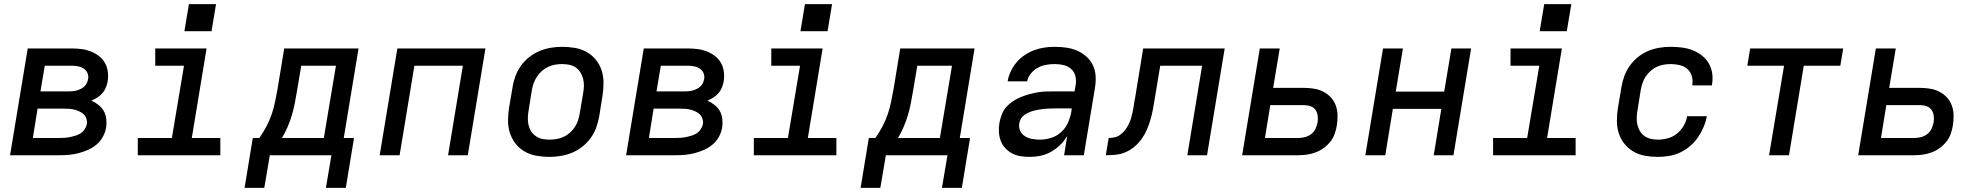

<svg xmlns="http://www.w3.org/2000/svg" viewBox="-20 -756 9640 935"><path d="M29 0 115 -520H329Q354 -520 377.5 -517Q401 -514 422.5 -505.5Q444 -497 462 -483Q480 -469 491 -449.5Q502 -430 505 -406Q508 -382 504 -358Q501 -343 495 -328.5Q489 -314 478.5 -302Q468 -290 454 -281Q440 -272 425 -266Q443 -258 459 -245.5Q475 -233 485 -216Q495 -199 497.5 -178Q500 -157 497 -136Q493 -112 481 -90Q469 -68 450 -52Q431 -36 408 -26Q385 -16 362 -10Q339 -4 315.5 -2Q292 0 269 0ZM177 -311H310Q320 -311 330 -311.5Q340 -312 350 -314.5Q360 -317 370 -321.5Q380 -326 388.5 -333Q397 -340 402 -350Q407 -360 409 -370Q412 -386 406 -400Q400 -414 388 -422Q376 -430 360.5 -433Q345 -436 329 -436H198ZM269 -84Q282 -84 295 -85Q308 -86 321 -88.5Q334 -91 347 -95Q360 -99 372 -106.5Q384 -114 392 -126Q400 -138 403 -151Q405 -164 401 -177Q397 -190 388.5 -198.5Q380 -207 368.5 -212.5Q357 -218 344.5 -221.5Q332 -225 318.5 -226Q305 -227 291 -227H163L140 -84Z M651 0V-84H817L876 -436H736V-520H986L914 -84H1053V0ZM878 -604 900 -736H1032L1010 -604Z M1171 159 1211 -84H1243Q1262 -111 1277.5 -140.5Q1293 -170 1303.5 -201Q1314 -232 1320 -263Q1326 -294 1332 -325L1364 -520H1726L1654 -84H1704L1664 159H1567L1594 0H1294L1267 159ZM1557 -84 1616 -436H1447L1426 -311Q1421 -282 1415.5 -253Q1410 -224 1401.5 -195.5Q1393 -167 1381 -139Q1369 -111 1353 -84Z M1829 0 1915 -520H2344L2258 0H2162L2234 -436H1998L1926 0Z M2655 8Q2623 8 2592.5 2.5Q2562 -3 2536 -17.5Q2510 -32 2491.5 -55.5Q2473 -79 2463.5 -107.5Q2454 -136 2454 -167.5Q2454 -199 2459 -231L2476 -331Q2480 -358 2490 -385Q2500 -412 2517 -436Q2534 -460 2558 -478.5Q2582 -497 2608.5 -508Q2635 -519 2663 -523.5Q2691 -528 2718 -528Q2750 -528 2781 -522.5Q2812 -517 2837.5 -502.5Q2863 -488 2882 -464.5Q2901 -441 2910 -412.5Q2919 -384 2919 -352.5Q2919 -321 2914 -289L2898 -189Q2893 -162 2883.5 -135Q2874 -108 2856.5 -84Q2839 -60 2815.5 -41.5Q2792 -23 2765 -12Q2738 -1 2710.5 3.5Q2683 8 2655 8ZM2656 -76Q2673 -76 2690.5 -79Q2708 -82 2724.5 -89.5Q2741 -97 2755 -109.5Q2769 -122 2779 -137Q2789 -152 2794.5 -169Q2800 -186 2803 -203L2820 -303Q2823 -321 2823.5 -338.5Q2824 -356 2819.5 -373Q2815 -390 2806 -404Q2797 -418 2783.5 -427.5Q2770 -437 2752.5 -440.5Q2735 -444 2717 -444Q2700 -444 2683 -441Q2666 -438 2649.5 -430.5Q2633 -423 2619 -410.5Q2605 -398 2595 -383Q2585 -368 2579 -351Q2573 -334 2570 -317L2554 -217Q2551 -199 2550.5 -181.5Q2550 -164 2554 -147Q2558 -130 2567 -116Q2576 -102 2590 -92.5Q2604 -83 2621 -79.5Q2638 -76 2656 -76Z M3029 0 3115 -520H3329Q3354 -520 3377.5 -517Q3401 -514 3422.5 -505.5Q3444 -497 3462 -483Q3480 -469 3491 -449.5Q3502 -430 3505 -406Q3508 -382 3504 -358Q3501 -343 3495 -328.5Q3489 -314 3478.5 -302Q3468 -290 3454 -281Q3440 -272 3425 -266Q3443 -258 3459 -245.5Q3475 -233 3485 -216Q3495 -199 3497.5 -178Q3500 -157 3497 -136Q3493 -112 3481 -90Q3469 -68 3450 -52Q3431 -36 3408 -26Q3385 -16 3362 -10Q3339 -4 3315.5 -2Q3292 0 3269 0ZM3177 -311H3310Q3320 -311 3330 -311.5Q3340 -312 3350 -314.5Q3360 -317 3370 -321.5Q3380 -326 3388.5 -333Q3397 -340 3402 -350Q3407 -360 3409 -370Q3412 -386 3406 -400Q3400 -414 3388 -422Q3376 -430 3360.5 -433Q3345 -436 3329 -436H3198ZM3269 -84Q3282 -84 3295 -85Q3308 -86 3321 -88.5Q3334 -91 3347 -95Q3360 -99 3372 -106.5Q3384 -114 3392 -126Q3400 -138 3403 -151Q3405 -164 3401 -177Q3397 -190 3388.5 -198.5Q3380 -207 3368.5 -212.5Q3357 -218 3344.5 -221.5Q3332 -225 3318.5 -226Q3305 -227 3291 -227H3163L3140 -84Z M3651 0V-84H3817L3876 -436H3736V-520H3986L3914 -84H4053V0ZM3878 -604 3900 -736H4032L4010 -604Z M4171 159 4211 -84H4243Q4262 -111 4277.5 -140.5Q4293 -170 4303.5 -201Q4314 -232 4320 -263Q4326 -294 4332 -325L4364 -520H4726L4654 -84H4704L4664 159H4567L4594 0H4294L4267 159ZM4557 -84 4616 -436H4447L4426 -311Q4421 -282 4415.5 -253Q4410 -224 4401.5 -195.5Q4393 -167 4381 -139Q4369 -111 4353 -84Z M4995 8Q4995 8 4995 8Q4995 8 4995 8H4994Q4972 8 4949.5 4.5Q4927 1 4908.5 -9Q4890 -19 4875.5 -34.5Q4861 -50 4853.5 -70Q4846 -90 4844.5 -112.5Q4843 -135 4847 -158Q4851 -178 4858.5 -198.5Q4866 -219 4881 -235.5Q4896 -252 4914.5 -264Q4933 -276 4953 -284Q4973 -292 4993.5 -297.5Q5014 -303 5034.5 -306.5Q5055 -310 5075.5 -310.5Q5096 -311 5117 -311H5213L5218 -341Q5222 -363 5217 -384.5Q5212 -406 5196.5 -420Q5181 -434 5160 -439Q5139 -444 5116 -444Q5096 -444 5075 -440.5Q5054 -437 5034.5 -426.5Q5015 -416 5000.5 -398.5Q4986 -381 4982 -360H4887Q4891 -385 4902.5 -409Q4914 -433 4931 -453Q4948 -473 4970.5 -488Q4993 -503 5017.5 -512Q5042 -521 5067 -524.5Q5092 -528 5116 -528Q5145 -528 5173 -524Q5201 -520 5226 -509Q5251 -498 5271 -480Q5291 -462 5302.5 -437.5Q5314 -413 5315.5 -384.5Q5317 -356 5312 -327L5258 0H5162L5177 -94Q5163 -70 5142.5 -50Q5122 -30 5098 -16.5Q5074 -3 5047.5 2.5Q5021 8 4995 8ZM5045 -76Q5071 -76 5098.5 -84.5Q5126 -93 5147.5 -112.5Q5169 -132 5180.5 -158Q5192 -184 5197 -211L5199 -228H5117Q5105 -228 5092.5 -227.5Q5080 -227 5068 -226Q5056 -225 5043.5 -223Q5031 -221 5018.5 -218Q5006 -215 4994 -210Q4982 -205 4971 -198Q4960 -191 4953 -180Q4946 -169 4944 -157Q4940 -137 4948 -119.5Q4956 -102 4971.5 -92.5Q4987 -83 5006 -79.5Q5025 -76 5045 -76Z M5365 0 5379 -84Q5394 -84 5409 -87.5Q5424 -91 5436.5 -100.5Q5449 -110 5459 -123Q5469 -136 5476 -150Q5483 -164 5487.5 -178.5Q5492 -193 5495 -207.5Q5498 -222 5500.5 -236.5Q5503 -251 5505 -266Q5506 -270 5506.5 -273.5Q5507 -277 5508 -281L5547 -520H5944L5858 0H5762L5834 -436H5630L5602 -267Q5598 -243 5593.5 -219Q5589 -195 5582 -171.5Q5575 -148 5565 -124.5Q5555 -101 5540 -80Q5525 -59 5505 -42Q5485 -25 5461.5 -15Q5438 -5 5413.5 -2.5Q5389 0 5365 0Z M6029 0 6115 -520H6212L6180 -328H6331Q6356 -328 6380 -324Q6404 -320 6425 -309Q6446 -298 6461.5 -281Q6477 -264 6485 -242Q6493 -220 6493.5 -195Q6494 -170 6490 -145Q6487 -125 6479.5 -104Q6472 -83 6458 -65.5Q6444 -48 6425 -34.5Q6406 -21 6385.5 -13.5Q6365 -6 6344 -3Q6323 0 6302 0ZM6302 -84Q6318 -84 6334 -88Q6350 -92 6364 -102Q6378 -112 6385.5 -127.5Q6393 -143 6396 -159Q6399 -175 6397 -191.5Q6395 -208 6386.5 -220.5Q6378 -233 6363 -238.5Q6348 -244 6331 -244H6166L6140 -84Z M6629 0 6715 -520H6812L6777 -310H7013L7048 -520H7144L7058 0H6962L6999 -226H6763L6726 0Z M7251 0V-84H7417L7476 -436H7336V-520H7586L7514 -84H7653V0ZM7478 -604 7500 -736H7632L7610 -604Z M8053 8Q8022 8 7991 2.5Q7960 -3 7934.5 -18Q7909 -33 7890.5 -56Q7872 -79 7863 -107.5Q7854 -136 7854 -167.5Q7854 -199 7859 -231L7876 -331Q7880 -358 7890 -385Q7900 -412 7916.5 -435.5Q7933 -459 7956.5 -478Q7980 -497 8006.5 -508Q8033 -519 8061 -523.5Q8089 -528 8116 -528Q8143 -528 8170.5 -524.5Q8198 -521 8222.5 -511.5Q8247 -502 8267.5 -486Q8288 -470 8301 -448Q8314 -426 8318 -399Q8322 -372 8317 -344Q8317 -343 8317 -342Q8317 -341 8317 -340H8221Q8221 -341 8221 -341.5Q8221 -342 8221 -342Q8225 -365 8218.5 -386Q8212 -407 8196.5 -420.5Q8181 -434 8159.5 -439Q8138 -444 8116 -444Q8099 -444 8081.5 -441Q8064 -438 8048 -430.5Q8032 -423 8018 -410.5Q8004 -398 7994 -383Q7984 -368 7978.5 -351Q7973 -334 7970 -317L7954 -217Q7951 -200 7950.5 -182Q7950 -164 7954 -147.5Q7958 -131 7966.5 -117Q7975 -103 7988.5 -93.5Q8002 -84 8018.5 -80Q8035 -76 8053 -76Q8077 -76 8101.5 -82.5Q8126 -89 8146 -105Q8166 -121 8179 -143.5Q8192 -166 8196 -190H8292Q8287 -163 8276 -137Q8265 -111 8248.5 -87Q8232 -63 8209.5 -44Q8187 -25 8161 -13Q8135 -1 8107.5 3.5Q8080 8 8053 8Z M8595 0 8668 -436H8489L8503 -520H8956L8942 -436H8764L8692 0Z M9029 0 9115 -520H9212L9180 -328H9331Q9356 -328 9380 -324Q9404 -320 9425 -309Q9446 -298 9461.5 -281Q9477 -264 9485 -242Q9493 -220 9493.5 -195Q9494 -170 9490 -145Q9487 -125 9479.5 -104Q9472 -83 9458 -65.5Q9444 -48 9425 -34.5Q9406 -21 9385.5 -13.5Q9365 -6 9344 -3Q9323 0 9302 0ZM9302 -84Q9318 -84 9334 -88Q9350 -92 9364 -102Q9378 -112 9385.5 -127.5Q9393 -143 9396 -159Q9399 -175 9397 -191.5Q9395 -208 9386.5 -220.5Q9378 -233 9363 -238.5Q9348 -244 9331 -244H9166L9140 -84Z"/></svg>

Font: Iosevka SS04 Md Ex Obl
Style: Regular
Weight: 500
Width: 7
Italic angle: -9°
Monospace: yes
Designer: Belleve Invis
Foundry: Belleve Invis
Version: Version 19.0.0; ttfautohint (v1.8.4)